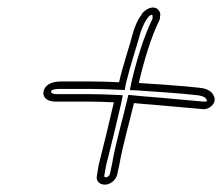

<svg xmlns="http://www.w3.org/2000/svg" viewBox="-20 -565 597 516"><path d="M97 -319C94 -301 110 -292 128 -292H217C240 -292 263 -291 286 -290C273 -233 259 -176 245 -121L240 -90C239 -83 242 -78 246 -74C265 -60 292 -76 296 -100C297 -108 300 -116 301 -124C311 -179 327 -233 340 -288L361 -286C415 -282 471 -276 522 -272C541 -268 564 -288 555 -306C550 -320 536 -327 517 -329C465 -335 407 -338 353 -342C367 -402 386 -466 409 -512C410 -515 410 -518 410 -521C413 -530 407 -539 400 -543C386 -549 371 -539 362 -529C361 -528 361 -526 360 -525C350 -512 345 -499 339 -482C327 -437 311 -392 300 -344C276 -345 252 -346 228 -346H143C122 -346 101 -339 97 -319ZM117 -319C117 -320 119 -326 139 -326H224C247 -326 271 -325 295 -324L315 -323L319 -343C330 -389 346 -435 358 -479C364 -496 371 -510 379 -520C385 -526 388 -525 389 -525C390 -524 390 -522 390 -522V-519V-515C366 -466 347 -403 333 -343L329 -323L349 -322C403 -318 460 -315 511 -309C527 -307 534 -302 535 -297L536 -296V-295L537 -294C536 -293 532 -291 529 -292H528H527C477 -296 421 -302 367 -306L325 -310L320 -289C307 -235 291 -181 281 -124C280 -118 278 -110 276 -100C275 -97 275 -96 274 -94C270 -89 265 -87 261 -90C260 -90 260 -91 260 -91L265 -120C279 -175 293 -232 306 -289L310 -309L291 -310C268 -311 245 -312 221 -312H132C118 -312 117 -318 117 -319Z"/></svg>

Font: Scribbler
Style: ClrIta
Weight: 400
Designer: Mew Too
Foundry: Cannot Into Space Fonts
Version: Version 1.001